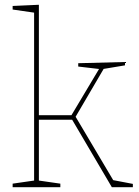

<svg xmlns="http://www.w3.org/2000/svg" viewBox="-20 -785 581 805"><path d="M33 0V-15L130 -29L123 -21V-739L130 -731L33 -745V-760L143 -765V-295L136 -302H284L276 -296L399 -502L402 -495L308 -506V-520L504 -525V-511L408 -495L418 -502L295 -292L292 -304L458 -24L448 -31L537 -14V0H449L279 -289L289 -283H136L143 -290V-21L136 -29L233 -15V0Z"/></svg>

Font: Bitter Thin
Style: Regular
Weight: 100
Designer: Sol Matas, and Bitter project Authors
Foundry: Sol Matas
Version: Version 2.002